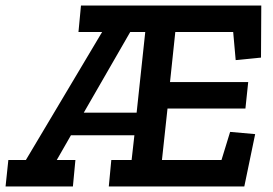

<svg xmlns="http://www.w3.org/2000/svg" viewBox="-48 -670 980 690"><path d="M343 0 352 -95H425L435 -184H207L156 -95H223L214 0H-28L-18 -95H45L319 -555H234L243 -650H891L890 -463L799 -454L790 -555H582L563 -375H844L834 -280H554L534 -95H748L779 -196L869 -188L830 0ZM474 -555H420L253 -265H443Z"/></svg>

Font: Zilla Slab SemiBold
Style: Regular
Weight: 600
Designer: Typotheque.com
Foundry: Typotheque type foundry
Version: Version 1.0; 2017